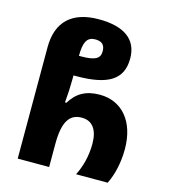

<svg xmlns="http://www.w3.org/2000/svg" viewBox="-113 -854 829 944"><g transform="rotate(15 301.5 -382.5)"><path d="M65 0H225V-117C225 -228 254 -276 318 -276C373 -276 401 -235 401 -165C401 -104 386 -46 362 0H523C547 -48 562 -112 562 -181C562 -323 486 -408 375 -408C303 -408 258 -381 225 -327H218C222 -369 224 -412 224 -448V-466H237C397 -466 472 -509 472 -618C472 -714 405 -765 274 -765C140 -765 65 -699 65 -567ZM225 -566C225 -636 241 -665 282 -665C316 -665 332 -650 332 -617C332 -580 306 -566 237 -566Z"/></g></svg>

Font: Noto Sans Georgian SemiCondensed Extra
Style: Regular
Weight: 800
Width: 4
Designer: Monotype Design Team
Foundry: Monotype Imaging Inc.
Version: Version 1.901